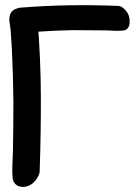

<svg xmlns="http://www.w3.org/2000/svg" viewBox="-20 -725 534 745"><path d="M65 0Q79 1 91.5 -4.5Q104 -10 113 -19.5Q122 -29 128 -40.5Q134 -52 134 -62Q139 -208 138.5 -352.5Q138 -497 126 -643Q126 -649 132 -655.5Q138 -662 144.5 -669Q151 -676 155.5 -682Q160 -688 155.5 -692Q151 -696 135 -697.5Q119 -699 85 -697Q72 -696 58 -694.5Q44 -693 34 -687Q24 -681 19 -668Q14 -655 18 -632Q22 -609 23 -583.5Q24 -558 26 -535Q31 -433 32 -330Q32 -281 31.5 -232Q31 -183 30 -133Q29 -110 28 -83Q27 -56 29 -35Q30 -21 39.5 -11Q49 -1 65 0ZM483 -640Q484 -665 469 -683Q454 -701 440 -702Q343 -706 249 -704.5Q155 -703 56 -695Q45 -693 32.5 -685.5Q20 -678 19 -655Q18 -631 33 -613Q48 -595 63 -594Q79 -593 95.5 -596.5Q112 -600 127 -602Q197 -607 264 -608Q297 -608 329.5 -607.5Q362 -607 395 -607Q410 -606 428.5 -605.5Q447 -605 461 -607Q470 -608 476.5 -616.5Q483 -625 483 -640Z"/></svg>

Font: Balpaq
Style: Regular
Weight: 400
Designer: Abay Emes
Version: Version 1.000